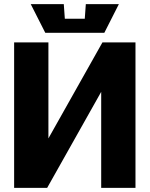

<svg xmlns="http://www.w3.org/2000/svg" viewBox="-20 -904 720 924"><path d="M632 0H467V-462L207 0H48V-700H213V-238L473 -700H632ZM393 -884H552L482 -746H198L128 -884H287L292 -814H388Z"/></svg>

Font: Tektur
Style: Bold
Weight: 700
Designer: Adam Jagosz
Foundry: Adam Jagosz
Version: Version 1.005;gftools[0.9.30]